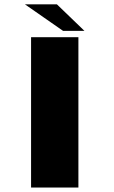

<svg xmlns="http://www.w3.org/2000/svg" viewBox="-20 -842 512 862"><path d="M119.5 0V-675H332V0ZM263 -703.5 92 -822.5H235.5L359 -703.5Z"/></svg>

Font: Anybody UltraExpanded Regular
Style: Bold
Weight: 700
Width: 9
Designer: Tyler Finck
Foundry: Etcetera Type Company
Version: Version 1.010; ttfautohint (v1.8.3) -l 8 -r 50 -G 200 -x 14 